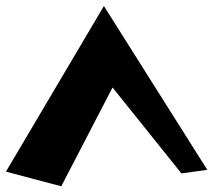

<svg xmlns="http://www.w3.org/2000/svg" viewBox="-30 -911 723 651"><path d="M672.9 -335 585 -323.2 351.6 -614.3 177.7 -279.3 -9.8 -329.1 322.3 -890.6Z"/></svg>

Font: Fontdiner Swanky
Style: Regular
Weight: 400
Designer: Font Diner, Inc
Foundry: Font Diner, Inc
Version: Version 1.001